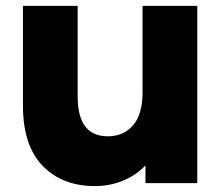

<svg xmlns="http://www.w3.org/2000/svg" viewBox="-20 -621 752 651"><path d="M648.9 0H473.3V-60Q440 -25.6 395.6 -7.8Q351.1 10 302.2 10Q191.1 10 124.4 -58.9Q57.8 -127.8 57.8 -263.3V-601.1H243.3V-293.3Q243.3 -158.9 345.6 -158.9Q398.9 -158.9 431.1 -196.1Q463.3 -233.3 463.3 -307.8V-601.1H648.9Z"/></svg>

Font: Paperlogy 9 Black
Style: Regular
Weight: 900
Designer: redesigned by Lee Juim, glyphs from Gmarket Sans & Montserrat
Foundry: PT&
Version: Version 1.001